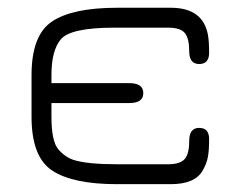

<svg xmlns="http://www.w3.org/2000/svg" viewBox="-20 -470 609 490"><path d="M416 -450.2Q498 -450.2 510.7 -380.9Q513.7 -364.3 513.7 -335.4Q513.7 -306.6 488.3 -306.6Q462.9 -306.6 462.9 -339.4Q462.9 -372.1 451.7 -385.7Q440.4 -399.4 409.2 -399.4H278.3Q274.4 -399.4 271.5 -399.4Q159.2 -399.4 134.8 -369.1Q111.3 -340.8 111.3 -278.3V-257.8H310.5Q345.7 -257.8 345.7 -232.4Q345.7 -207 310.5 -207H111.3V-171.9Q111.3 -109.4 128.9 -88.9Q146.5 -68.4 168.9 -61.5Q204.1 -50.8 278.3 -50.8H409.2Q439.5 -50.8 451.2 -64Q462.9 -77.1 462.9 -110.4Q462.9 -143.6 488.3 -143.6Q513.7 -143.6 513.7 -115.2Q513.7 -86.9 510.7 -70.3Q507.8 -53.7 498 -36.1Q478.5 0 416 0H278.3Q166 0 113.3 -34.7Q60.5 -69.3 60.5 -171.9V-278.3Q60.5 -380.9 113.3 -415.5Q166 -450.2 278.3 -450.2Z"/></svg>

Font: Jura
Style: Book
Weight: 400
Version: Version 2.5